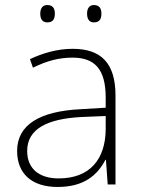

<svg xmlns="http://www.w3.org/2000/svg" viewBox="-20 -733 561 763"><path d="M140 -679C140 -658 148 -644 168 -644C191 -644 198 -658 198 -679C198 -698 191 -713 168 -713C148 -713 140 -698 140 -679ZM326 -679C326 -658 334 -644 353 -644C376 -644 383 -658 383 -679C383 -698 376 -713 353 -713C334 -713 326 -698 326 -679ZM269 -539C208 -539 150 -522 99 -498L111 -464C166 -491 214 -504 268 -504C356 -504 400 -459 400 -345V-305L300 -299C139 -291 48 -238 48 -133C48 -44 105 10 209 10C314 10 367 -37 399 -98H401L408 0H439V-353C439 -482 382 -539 269 -539ZM304 -268 400 -272V-219C399 -101 338 -24 213 -24C134 -24 88 -64 88 -133C88 -221 168 -261 304 -268Z"/></svg>

Font: Noto Sans Lao ExtraLight
Style: Regular
Weight: 200
Designer: Monotype Design Team
Foundry: Monotype Imaging Inc.
Version: Version 2.003